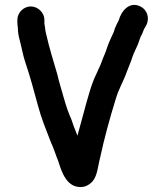

<svg xmlns="http://www.w3.org/2000/svg" viewBox="-20 -707 666 774"><path d="M159 -627C159 -656 133 -681 104 -681C75 -681 50 -656 50 -627V-618C50 -609 51 -602 52 -595C52 -578 55 -560 60 -543C67 -517 73 -482 82 -456C101 -400 116 -344 132 -285C147 -228 165 -186 185 -134C197 -109 205 -81 215 -57C229 -11 250 49 307 47C318 47 330 43 341 35C373 12 372 -27 384 -73C400 -148 423 -232 446 -306C459 -351 477 -377 491 -417C498 -437 507 -455 513 -475C520 -496 527 -507 535 -526C541 -540 545 -559 553 -570C556 -576 559 -589 565 -597L570 -606C585 -637 571 -668 548 -680C501 -705 468 -660 459 -626C452 -612 443 -596 439 -579C432 -565 427 -552 420 -537C414 -524 408 -501 401 -486C392 -466 387 -447 377 -428C372 -417 367 -405 361 -393C339 -342 319 -255 302 -196L292 -160L286 -176C280 -190 273 -209 268 -225C254 -257 248 -275 237 -313L223 -362C219 -375 215 -389 212 -404C196 -459 179 -512 166 -570C162 -583 162 -599 159 -611Z"/></svg>

Font: Electronic
Style: ExHv
Weight: 900
Version: Version 1.011